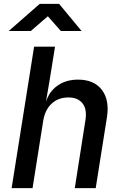

<svg xmlns="http://www.w3.org/2000/svg" viewBox="-20 -971 640 991"><path d="M40 0 156 -730H264L235 -550L217 -445Q234 -499 277.5 -529.5Q321 -560 383 -560Q465 -560 505.5 -507.5Q546 -455 532 -366L474 0H366L421 -351Q430 -407 406 -437.5Q382 -468 333 -468Q281 -468 246.5 -436Q212 -404 203 -347L148 0ZM25 -811 185 -951H285L401 -811H294L227 -887L139 -811Z"/></svg>

Font: JetBrains Mono NL SemiBold
Style: Italic
Weight: 600
Italic angle: -9°
Monospace: yes
Designer: Philipp Nurullin, Konstantin Bulenkov
Foundry: JetBrains
Version: Version 2.305; ttfautohint (v1.8.4.7-5d5b)